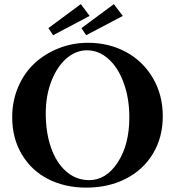

<svg xmlns="http://www.w3.org/2000/svg" viewBox="-20 -880 833 914"><path d="M232.9 -712.4 210.4 -746.1 364.7 -860.4 406.7 -804.2ZM390.1 -712.4 367.7 -746.1 522 -860.4 564.5 -804.2ZM390.6 13.2Q289.6 13.2 209.7 -27.3Q129.9 -67.9 84 -144.8Q38.1 -221.7 38.1 -322.3Q38.1 -399.9 66.9 -466.8Q95.7 -533.7 145 -579.1Q194.3 -624.5 260 -650.4Q325.7 -676.3 398.9 -676.3Q498.5 -676.3 579.6 -632.6Q660.6 -588.9 707.8 -508.5Q754.9 -428.2 754.9 -326.2Q754.9 -226.1 708 -148.4Q661.1 -70.8 578.4 -28.8Q495.6 13.2 390.6 13.2ZM404.3 -22.5Q485.4 -22.5 540.5 -106.9Q595.7 -191.4 595.7 -321.3Q595.7 -412.1 568.8 -485.6Q542 -559.1 495.8 -599.9Q449.7 -640.6 394 -640.6Q342.8 -640.6 298.1 -603.3Q253.4 -565.9 225.6 -496.1Q197.8 -426.3 197.8 -340.3Q197.8 -248 223.4 -175.8Q249 -103.5 296.1 -63Q343.3 -22.5 404.3 -22.5Z"/></svg>

Font: Elstob 10pt SemiBold
Style: Regular
Weight: 600
Designer: Peter S. Baker
Version: Version 1.015